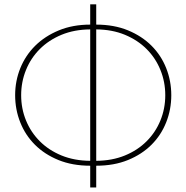

<svg xmlns="http://www.w3.org/2000/svg" viewBox="-20 -782 837 862"><path d="M412 -60Q483.5 -60.5 540.8 -84Q598 -107.5 638.2 -147.8Q678.5 -188 700.2 -241.2Q722 -294.5 722 -354.5Q722 -414.5 700.2 -468Q678.5 -521.5 638.2 -561.8Q598 -602 540.8 -625.8Q483.5 -649.5 412 -650ZM385 -650Q313.5 -649.5 256.2 -625.8Q199 -602 158.8 -561.8Q118.5 -521.5 96.8 -468Q75 -414.5 75 -354.5Q75 -294.5 96.8 -241.2Q118.5 -188 158.8 -147.8Q199 -107.5 256.2 -84Q313.5 -60.5 385 -60ZM412 -671.5Q492 -671.5 554.5 -645.8Q617 -620 660.2 -576.8Q703.5 -533.5 726.2 -476Q749 -418.5 749 -354.5Q749 -290.5 726.2 -233Q703.5 -175.5 660.2 -132.2Q617 -89 554.5 -63.5Q492 -38 412 -38V59.5H385V-38Q305 -38 242.5 -63.5Q180 -89 136.8 -132.2Q93.5 -175.5 70.8 -233Q48 -290.5 48 -354.5Q48 -418.5 71.2 -476Q94.5 -533.5 138.2 -576.8Q182 -620 244.5 -645.8Q307 -671.5 385 -671.5V-762.5H412Z"/></svg>

Font: Lato 2
Style: Regular
Weight: 200
Designer: Lukasz Dziedzic with Adam Twardoch and Botio Nikoltchev
Foundry: tyPoland Lukasz Dziedzic
Version: Version 2.015; 2015-08-06; http://www.latofonts.com/